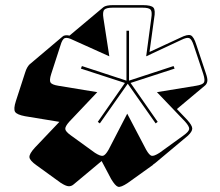

<svg xmlns="http://www.w3.org/2000/svg" viewBox="-20 -750 858 750"><path d="M480 -36Q452 -17 441 -20.5Q430 -24 414 -51L377 -121L268 -30Q259 -22 248 -22.5Q237 -23 217 -36L123 -104Q96 -123 95 -136Q94 -149 116 -173L212 -274L78 -296Q46 -302 39 -313Q32 -324 42 -355L78 -466Q82 -479 86.5 -486.5Q91 -494 95 -498L224 -607Q228 -611 235 -612Q242 -613 252 -611Q252 -611 252 -611.5Q252 -612 253 -612L254 -613L384 -722Q389 -726 398.5 -728Q408 -730 421 -730H538Q571 -730 579.5 -720Q588 -710 582 -678L564 -547L685 -603Q713 -617 725 -612Q737 -607 747 -575L784 -464Q791 -444 790 -434Q789 -424 782 -417L671 -324L711 -282Q731 -260 731 -248Q731 -236 714 -220L585 -112Q583 -111 580.5 -109Q578 -107 576 -105V-104H575ZM404 -165 477 -306 551 -165Q563 -144 572 -141.5Q581 -139 603 -153L697 -221Q718 -236 719 -246Q720 -256 703 -275L593 -390L746 -415Q771 -419 776.5 -427.5Q782 -436 774 -461L737 -572Q729 -597 719.5 -601Q710 -605 688 -594L551 -530L571 -679Q575 -704 568.5 -712Q562 -720 537 -720H420Q395 -720 387.5 -712Q380 -704 384 -679L407 -530L265 -594Q243 -605 233 -601Q223 -597 216 -572L180 -461Q172 -436 177.5 -427.5Q183 -419 208 -415L360 -390L251 -275Q234 -256 235 -246Q236 -236 257 -221L351 -153Q373 -139 382.5 -141.5Q392 -144 404 -165ZM588 -268 479 -423 370 -268 362 -274 468 -426 296 -482 300 -492 474 -435V-630H484V-435L658 -492L662 -482L490 -426L596 -274Z"/></svg>

Font: Bungee Shade
Style: Regular
Weight: 400
Designer: David Jonathan Ross
Foundry: David Jonathan Ross
Version: Version 1.000;PS 1.0;hotconv 1.0.72;makeotf.lib2.5.5900